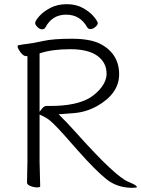

<svg xmlns="http://www.w3.org/2000/svg" viewBox="-20 -889 675 917"><path d="M612 8Q540 8 488.5 -33Q437 -74 351 -171L283 -248Q228 -309 207 -322Q186 -335 169 -342V-115L172 1Q172 6 157 6Q142 6 125.5 -0.5Q109 -7 109 -17L111 -116V-621H105Q88 -621 70 -651Q64 -661 64 -666.5Q64 -672 68 -673Q88 -677 114 -680Q140 -683 187.5 -693.5Q235 -704 322.5 -704Q410 -704 458 -680Q549 -633 549 -534Q549 -442 443 -382Q392 -354 335.5 -349Q279 -344 272 -344H260L268 -335Q299 -305 342 -257Q534 -42 595 -20Q621 -9 628 -3Q635 3 635 4Q632 8 612 8ZM169 -355 178 -367Q190 -383 201 -383H221Q344 -383 409 -422Q444 -444 466.5 -474.5Q489 -505 489 -537Q489 -590 445.5 -622Q402 -654 315 -654Q228 -654 169 -634ZM197 -758Q192 -749 181 -749Q170 -749 159 -759.5Q148 -770 148 -779.5Q148 -789 167 -811Q186 -833 220 -851Q254 -869 299 -869Q344 -869 377.5 -850Q411 -831 429 -808.5Q447 -786 447 -778Q447 -770 435 -760Q423 -750 412.5 -750Q402 -750 397 -758Q363 -819 296 -819Q229 -819 197 -758Z"/></svg>

Font: LXGW WenKai TC Light
Style: Regular
Weight: 300
Designer: LXGW / Fontworks Inc.
Foundry: LXGW / Fontworks Inc.
Version: Version 1.330